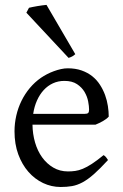

<svg xmlns="http://www.w3.org/2000/svg" viewBox="-20 -747 502 782"><path d="M242.2 -417.5Q216.8 -417.5 195.6 -407.7Q174.3 -397.9 158 -380.1Q141.6 -362.3 130.6 -337.6Q119.6 -313 115.2 -283.2H324.2Q335.4 -283.2 339.1 -286.9Q342.8 -290.5 342.8 -300.8Q342.8 -314 339.1 -333.7Q335.4 -353.5 324.5 -372.3Q313.5 -391.1 293.7 -404.3Q273.9 -417.5 242.2 -417.5ZM422.9 -272Q414.1 -262.2 399.4 -253.9Q384.8 -245.6 369.1 -239.3H112.3Q112.8 -201.2 122.8 -166.7Q132.8 -132.3 151.6 -106.2Q170.4 -80.1 197 -64.5Q223.6 -48.8 256.8 -48.8Q272 -48.8 286.4 -50.8Q300.8 -52.7 317.4 -59.6Q334 -66.4 354.2 -79.6Q374.5 -92.8 401.9 -115.2Q408.2 -111.8 412.8 -105.5Q417.5 -99.1 419.9 -95.2Q387.2 -59.6 362.5 -37.8Q337.9 -16.1 316.2 -4.4Q294.4 7.3 273.2 11Q252 14.6 227.1 14.6Q189.5 14.6 155.5 -1.5Q121.6 -17.6 95.7 -47.1Q69.8 -76.7 54.4 -118.4Q39.1 -160.2 39.1 -211.9Q39.1 -244.6 46.4 -276.4Q53.7 -308.1 67.6 -336.4Q81.5 -364.7 101.6 -388.7Q121.6 -412.6 147 -430.2Q157.7 -437.5 171.1 -444.6Q184.6 -451.7 199.2 -457Q213.9 -462.4 228.3 -465.6Q242.7 -468.8 255.9 -468.8Q287.6 -468.8 312.5 -460Q337.4 -451.2 356 -436.3Q374.5 -421.4 387.2 -401.6Q399.9 -381.8 408 -359.9Q416 -337.9 419.4 -315.2Q422.9 -292.5 422.9 -272ZM286.6 -526.4Q280.3 -520.5 273.9 -517.1Q267.6 -513.7 259.3 -511.2L87.4 -695.3L98.1 -715.3Q103 -716.8 112.5 -718.5Q122.1 -720.2 132.6 -722.2Q143.1 -724.1 153.3 -725.3Q163.6 -726.6 169.4 -727.1Z"/></svg>

Font: Gentium Unicode
Style: Regular
Weight: 400
Version: Version 1.009